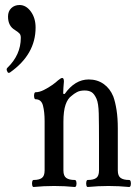

<svg xmlns="http://www.w3.org/2000/svg" viewBox="-20 -742 552 766"><path d="M20 -453Q12 -448 9 -457Q4 -466 9 -471Q63 -523 63 -591Q63 -602 58.5 -607.5Q54 -613 40 -622Q12 -638 12 -676Q12 -697 25 -709.5Q38 -722 58 -722Q84 -722 103 -696Q122 -670 122 -632Q122 -525 20 -453ZM114 4Q110 4 108.5 -3Q107 -10 108.5 -17Q110 -24 114 -24Q136 -24 147 -32Q158 -40 158 -62V-259Q158 -295 151.5 -320.5Q145 -346 122 -346Q118 -346 116.5 -353Q115 -360 116.5 -367Q118 -374 122 -374Q137 -374 155 -383Q173 -392 188.5 -403Q204 -414 211 -421Q223 -431 228 -431Q235 -431 235 -417Q234 -409 233 -392Q232 -375 232 -368L238 -367Q279 -425 334 -425Q368 -425 393.5 -407Q419 -389 432 -357Q440 -335 445 -303Q450 -271 450 -230V-62Q450 -40 461.5 -32Q473 -24 495 -24Q500 -24 501.5 -17Q503 -10 501.5 -3Q500 4 495 4Q475 2 454 1Q433 0 413 0Q392 0 371.5 1Q351 2 330 4Q326 4 324.5 -3Q323 -10 324.5 -17Q326 -24 330 -24Q353 -24 364 -32Q375 -40 375 -62V-176Q375 -248 374 -289Q373 -330 365 -348Q356 -368 345 -374.5Q334 -381 318 -381Q299 -381 287 -374.5Q275 -368 266 -360Q250 -349 241.5 -324Q233 -299 233 -256V-62Q233 -40 244.5 -32Q256 -24 278 -24Q283 -24 284.5 -17Q286 -10 284.5 -3Q283 4 278 4Q258 2 237.5 1Q217 0 196 0Q175 0 154.5 1Q134 2 114 4Z"/></svg>

Font: Junicode Two Beta Condensed
Style: Regular
Weight: 400
Width: 3
Designer: Peter S. Baker
Foundry: Briery Creek Software
Version: Version 1.053; ttfautohint (v1.8.4)